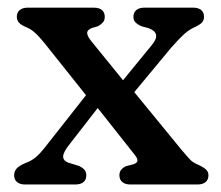

<svg xmlns="http://www.w3.org/2000/svg" viewBox="-20 -491 589 511"><path d="M221.9 -254.1 255.5 -223.4 167 -109.5Q148.3 -86.4 148.1 -75Q147.8 -63.6 161.2 -58.3L189.5 -49.6Q198.9 -45.4 204.3 -39.6Q209.7 -33.8 209.7 -24.4Q209.7 -12.8 202.2 -6.4Q194.6 0 180.7 0H46.6Q33.2 0 25.4 -6.4Q17.6 -12.8 17.6 -24.4Q17.6 -34 23.6 -41.7Q29.7 -49.4 47.7 -57.1Q63.4 -62.8 74.4 -71.9Q85.3 -80.9 96.6 -95Q107.8 -109 123.4 -129ZM222.5 -382.1 321.3 -260.3 331 -253.6 462 -93.6Q478.7 -73.7 486.2 -66Q493.6 -58.3 507.7 -52.4Q521.9 -45.9 528.4 -39.7Q534.8 -33.5 534.8 -24.4Q534.8 -13.1 527.3 -6.6Q519.7 0 505.8 0H326.8Q313.4 0 305.6 -6.4Q297.8 -12.8 297.8 -24.4Q297.8 -33.6 302.7 -39.4Q307.6 -45.2 315.6 -48.8L335.7 -54Q345.4 -57.7 345.8 -63.4Q346.3 -69.1 339 -78.4L229.4 -217L219.5 -224.3L99.1 -375.4Q84.7 -393.3 73.2 -403.7Q61.8 -414.2 48.7 -419.1Q36.4 -424.4 30.6 -430.7Q24.8 -437.1 24.8 -446.2Q24.8 -458 32.6 -464.3Q40.4 -470.6 53.8 -470.6H229.8Q243.7 -470.6 251.3 -464.3Q258.8 -458 258.8 -446.2Q258.8 -437 253.9 -431.4Q249 -425.8 240.8 -421.2L224.4 -416.4Q211.8 -411.3 212 -403.2Q212.1 -395.2 222.5 -382.1ZM307.8 -210.1 275.8 -238.7 384.2 -371.3Q397.9 -387.8 395.2 -398.9Q392.4 -410.1 374.9 -416.2L356.5 -421.2Q346.1 -425.8 340.6 -431.4Q335.1 -437 335.1 -446.2Q335.1 -458 342.9 -464.3Q350.7 -470.6 364.1 -470.6H494Q507.9 -470.6 515.5 -464.3Q523 -458 523 -446.2Q523 -436.4 516.7 -430.2Q510.3 -424 495.1 -417.3Q480.9 -410.5 467.2 -397.5Q453.4 -384.5 435 -363.4Z"/></svg>

Font: Fraunces SuperSoft
Style: Regular
Weight: 900
Version: Version 1.000;[b76b70a41]